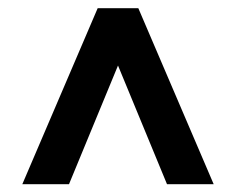

<svg xmlns="http://www.w3.org/2000/svg" viewBox="-20 -578 590 480"><path d="M35.8 -117.5 224.2 -557.5H325.8L514.2 -117.5H397.5L275 -414.2L152.5 -117.5Z"/></svg>

Font: Funnel Sans
Style: Bold
Weight: 700
Designer: NORD ID, Kristian Moeller
Foundry: Dicotype
Version: Version 1.000